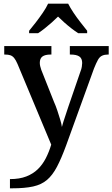

<svg xmlns="http://www.w3.org/2000/svg" viewBox="-20 -786 610 1042"><path d="M34 186Q86 186 123 171.5Q160 157 185.5 132Q211 107 228.5 73Q246 39 258 -1L75 -439Q66 -460 57 -471Q48 -482 36.5 -486Q25 -490 6 -490H3V-536H259V-490H255Q225 -490 210.5 -479.5Q196 -469 196 -445Q196 -437 198 -427.5Q200 -418 204 -407L273 -233Q283 -211 291.5 -185Q300 -159 307 -136Q314 -113 316 -97Q323 -124 333 -152.5Q343 -181 351 -207L417 -399Q422 -411 424 -423.5Q426 -436 426 -444Q426 -469 410.5 -479.5Q395 -490 363 -490H359V-536H570V-490H566Q548 -490 534.5 -484Q521 -478 511.5 -461Q502 -444 490 -414L339 3Q313 74 289 119.5Q265 165 235 190.5Q205 216 160 226Q115 236 46 236H34ZM138 -619Q154 -638 174 -664Q194 -690 212.5 -717Q231 -744 241 -766H350Q361 -744 379 -717Q397 -690 417.5 -664Q438 -638 453 -619V-606H404Q387 -617 367 -632.5Q347 -648 328.5 -664.5Q310 -681 295 -696Q280 -681 261.5 -664.5Q243 -648 223.5 -632.5Q204 -617 187 -606H138Z"/></svg>

Font: Noto Rashi Hebrew Medium
Style: Regular
Weight: 500
Version: Version 1.006